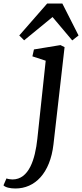

<svg xmlns="http://www.w3.org/2000/svg" viewBox="-122 -826 470 1099"><path d="M91.8 -31.7C79.1 85.9 43.9 201.2 -50.8 201.2C-56.2 201.2 -76.2 199.2 -85 195.3L-102.1 234.9C-91.3 246.6 -64.5 252.9 -33.7 252.9C77.6 252.9 165 166 184.1 0L247.6 -556.2L224.1 -567.9L72.3 -543L63.5 -503.4L139.6 -478.5ZM16.1 -595.2 178.7 -728.5 291.5 -594.7 327.6 -623 234.9 -805.7H147.9L-11.7 -623Z"/></svg>

Font: Merriweather
Style: Italic
Weight: 400
Italic angle: -7.5°
Designer: Eben Sorkin
Foundry: Eben Sorkin
Version: Version 1.001